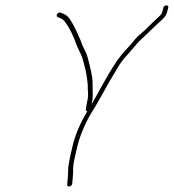

<svg xmlns="http://www.w3.org/2000/svg" viewBox="-20 -668 646 714"><path d="M248.9 -121 243.2 -96C239.3 -79.3 236 -62 233.9 -47L233.2 -27C232.8 -11.5 231.7 2.5 229.8 18C228.4 30.4 247.1 26.6 248.5 15C250.2 -0.6 251.4 -14.7 252.2 -31C250.3 -48.7 255.7 -72.3 261.2 -96L266.9 -121C274.9 -155.3 286.6 -182.6 299.7 -211C312.5 -238.8 328 -259.9 343.3 -287L368.7 -332C390.5 -373.2 403.3 -390.5 423.4 -426C436.6 -445.4 448.2 -458.7 463.2 -475C478 -491.2 494.3 -513.7 510.7 -527C536.1 -550 554.7 -570.1 580.9 -593C595.7 -606.6 599.8 -614.1 603.9 -632L605.5 -639C606.9 -645 604.6 -648 598.6 -648C592.6 -648 588.9 -645 587.5 -639L585.9 -632C585.1 -628.7 583.9 -624.7 582.1 -620C581.4 -616.7 577.2 -611.7 569.7 -605C544.3 -582.8 526.4 -560.9 500.7 -540C487.3 -529.2 477 -516.3 465.9 -502C451 -485.4 436.1 -471.5 423.6 -453C418.4 -447.7 413.4 -440.7 408.7 -432C383.4 -395 352 -335.5 327.4 -292L320.6 -280C323.6 -292.7 325.4 -308.5 324.9 -318C323.8 -341.8 325.8 -359.4 322.4 -383L317.6 -407.5C314.6 -422.6 309.8 -439.1 305.9 -454.5C300.1 -477.8 287.2 -491.6 280.9 -515L271.7 -536C265.7 -547.7 261.9 -558.5 255.2 -570.5C245.7 -587.5 236.1 -609.5 215.4 -617L205.4 -621C195.7 -625 184.3 -608 195.4 -604L205.5 -600C210.4 -598 215 -594.7 219.2 -590C238.6 -564.8 251.5 -538 262.8 -506C270.8 -483.4 281.6 -469.6 288 -446C291 -432.7 297.2 -415 299.6 -401L303.8 -376C305 -366.7 305.8 -358.7 306.3 -352C305.3 -331.6 310.4 -318.1 305.1 -295C303.9 -287 302.5 -279.3 300.8 -272L299.5 -262C298.6 -258 300.3 -255.3 304.6 -254C281.6 -216 260.6 -171.7 248.9 -121Z"/></svg>

Font: HoneyBee
Style: BLnIt
Weight: 100
Foundry: Cannot Into Space Fonts
Version: Version 0.89